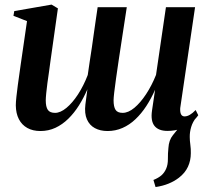

<svg xmlns="http://www.w3.org/2000/svg" viewBox="-20 -544 883 814"><path d="M639.5 249 630.5 219Q652.5 210 665 198.8Q677.5 187.5 684.5 171Q692 154 691.8 130.2Q691.5 106.5 694 83Q696 50 713 29.2Q730 8.5 742.5 -8.5L812.5 -46.5Q797 -27.5 790.5 -5.5Q784 16.5 784.5 37.5Q784.5 52 787 70Q789.5 88 789 105.5Q789 136.5 776.8 163Q764.5 189.5 738.5 209.5Q719 224.5 694.5 234.5Q670 244.5 639.5 249ZM193.5 -282Q191.5 -264.5 188 -241Q184.5 -217.5 181.2 -193.2Q178 -169 176 -148.8Q174 -128.5 174 -118.5Q174 -91 182.8 -78.2Q191.5 -65.5 213.5 -65.5Q236 -65.5 261.5 -86.5Q287 -107.5 310.8 -144Q334.5 -180.5 352 -226Q356 -252.5 360.5 -284.2Q365 -316 369.5 -343Q373 -369 377.5 -399.8Q382 -430.5 386.2 -460.5Q390.5 -490.5 394 -513.5H517.5Q508 -451.5 499.5 -396Q491 -340.5 484 -294Q477 -247.5 472 -211.5Q467 -175.5 464.2 -151.8Q461.5 -128 461.5 -119Q461.5 -91.5 469.8 -78.5Q478 -65.5 500 -65.5Q524 -65.5 549.8 -87Q575.5 -108.5 599.5 -145Q623.5 -181.5 641.5 -226.5L683.5 -513.5H807L744 -85.5Q743 -67.5 747.8 -59Q752.5 -50.5 762.5 -50.5Q773 -50.5 784.5 -57Q796 -63.5 809.5 -77.5L820.5 -55.5Q809.5 -39.5 791.2 -24Q773 -8.5 747.8 1.2Q722.5 11 690 11Q652 11 635 -10.2Q618 -31.5 624.5 -75.5L637.5 -163.5Q621 -126 600.2 -94.2Q579.5 -62.5 554.2 -38.5Q529 -14.5 499.2 -1.5Q469.5 11.5 436 11.5Q405 11.5 382.2 -0.8Q359.5 -13 348.5 -38Q337.5 -63 342 -101L350.5 -165.5Q335 -129.5 314.8 -97.2Q294.5 -65 269.5 -40.5Q244.5 -16 215 -2.2Q185.5 11.5 151.5 11.5Q119 11.5 95.8 -1.5Q72.5 -14.5 60 -38.8Q47.5 -63 47 -97Q47 -110.5 49.5 -133.5Q52 -156.5 55.5 -182.8Q59 -209 62.5 -233Q66 -257 68 -272L94.5 -454.5L37 -477L40.5 -497L198.5 -524.5L225.5 -508.5Z"/></svg>

Font: Merriweather 120pt SemiBold
Style: Italic
Weight: 600
Italic angle: -7.8°
Version: Version 2.101